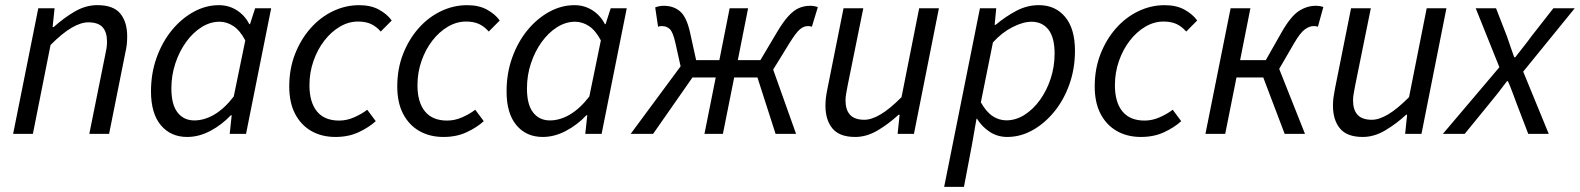

<svg xmlns="http://www.w3.org/2000/svg" viewBox="-20 -518 6114 743"><path d="M30.8 0 128.2 -486.1H191.2L183.6 -413.2H187.6Q227.1 -448.9 269.5 -473.5Q311.9 -498.1 356.7 -498.1Q418.7 -498.1 445.4 -465.6Q472.2 -433.1 472.2 -376.9Q472.2 -359.7 470.5 -344.8Q468.8 -329.9 464.2 -310L402.2 0H325.6L386.1 -300.1Q390.4 -319.8 392.3 -331.9Q394.1 -344 394.1 -356.8Q394.1 -394.2 376.8 -412.9Q359.5 -431.6 321.8 -431.6Q293.2 -431.6 257.4 -410.8Q221.6 -390.1 175.6 -344L107.3 0Z M704.3 12Q640.6 12 602.4 -33.5Q564.3 -79.1 564.3 -164.3Q564.3 -234.5 586.1 -295.1Q607.9 -355.7 645.1 -401.1Q682.3 -446.4 729.4 -472.2Q776.5 -498 826.7 -498Q865.8 -498 896.7 -478.1Q927.6 -458.3 944.7 -424.7H947.5L967.3 -486H1029.4L932.1 0H868.9L876.6 -71.9H873.2Q838.1 -34.7 793.9 -11.4Q749.7 12 704.3 12ZM732 -52Q771 -52 809.9 -75Q848.8 -98 884.6 -144.7L929.2 -361.6Q908.6 -400.5 883.1 -417.2Q857.6 -433.9 829.6 -433.9Q793.2 -433.9 759.7 -412.7Q726.1 -391.5 700 -355.2Q673.8 -318.8 658.5 -272.5Q643.2 -226.3 643.2 -175.8Q643.2 -113.3 667.1 -82.7Q691.1 -52 732 -52Z M1278.1 12Q1225.3 12 1185 -10.9Q1144.8 -33.8 1122 -77.4Q1099.3 -120.9 1099.3 -183.4Q1099.3 -251.3 1121.6 -308.5Q1143.9 -365.7 1181.6 -408.4Q1219.3 -451.1 1268.2 -474.6Q1317.1 -498 1369.8 -498Q1414.9 -498 1446.2 -480.9Q1477.6 -463.9 1495.9 -438.7L1453.4 -395.9Q1436.3 -415.6 1415.7 -425.1Q1395.2 -434.6 1365.4 -434.6Q1328.9 -434.6 1295.3 -414.8Q1261.8 -395.1 1235.3 -361Q1208.8 -326.9 1193.2 -282.3Q1177.5 -237.8 1177.5 -188.1Q1177.5 -122.7 1206.4 -87.1Q1235.3 -51.4 1292.4 -51.4Q1322.5 -51.4 1351.6 -64.5Q1380.8 -77.5 1401.1 -93.4L1434.1 -49.1Q1407.7 -25 1368.2 -6.5Q1328.8 12 1278.1 12Z M1696.1 12Q1643.3 12 1603 -10.9Q1562.8 -33.8 1540 -77.4Q1517.3 -120.9 1517.3 -183.4Q1517.3 -251.3 1539.6 -308.5Q1561.9 -365.7 1599.6 -408.4Q1637.3 -451.1 1686.2 -474.6Q1735.1 -498 1787.8 -498Q1832.9 -498 1864.2 -480.9Q1895.6 -463.9 1913.9 -438.7L1871.4 -395.9Q1854.3 -415.6 1833.7 -425.1Q1813.2 -434.6 1783.4 -434.6Q1746.9 -434.6 1713.3 -414.8Q1679.8 -395.1 1653.3 -361Q1626.8 -326.9 1611.2 -282.3Q1595.5 -237.8 1595.5 -188.1Q1595.5 -122.7 1624.4 -87.1Q1653.3 -51.4 1710.4 -51.4Q1740.5 -51.4 1769.6 -64.5Q1798.8 -77.5 1819.1 -93.4L1852.1 -49.1Q1825.7 -25 1786.2 -6.5Q1746.8 12 1696.1 12Z M2080.3 12Q2016.6 12 1978.4 -33.5Q1940.3 -79.1 1940.3 -164.3Q1940.3 -234.5 1962.1 -295.1Q1983.9 -355.7 2021.1 -401.1Q2058.3 -446.4 2105.4 -472.2Q2152.5 -498 2202.7 -498Q2241.8 -498 2272.7 -478.1Q2303.6 -458.3 2320.7 -424.7H2323.5L2343.3 -486H2405.4L2308.1 0H2244.9L2252.6 -71.9H2249.2Q2214.1 -34.7 2169.9 -11.4Q2125.7 12 2080.3 12ZM2108 -52Q2147 -52 2185.9 -75Q2224.8 -98 2260.6 -144.7L2305.2 -361.6Q2284.6 -400.5 2259.1 -417.2Q2233.6 -433.9 2205.6 -433.9Q2169.2 -433.9 2135.7 -412.7Q2102.1 -391.5 2076 -355.2Q2049.8 -318.8 2034.5 -272.5Q2019.2 -226.3 2019.2 -175.8Q2019.2 -113.3 2043.1 -82.7Q2067.1 -52 2108 -52Z M2420.6 0 2613.8 -261.4 2593.7 -351.5Q2584.4 -393.3 2572.3 -405.1Q2560.1 -417 2542.3 -417Q2537.2 -417 2534.1 -416.6Q2531 -416.3 2526.6 -414.3L2515.5 -489.4Q2531.7 -495.6 2548.6 -495.6Q2585.7 -495.6 2611 -474.6Q2636.4 -453.7 2649.9 -394.1L2673.9 -285.3H2763.8L2803.6 -486.1H2875L2835.2 -285.3H2922.6L2987.2 -394.1Q3010.9 -434 3031.3 -456Q3051.7 -478.1 3071.7 -486.8Q3091.7 -495.6 3115.2 -495.6Q3124.2 -495.6 3132.3 -494Q3140.3 -492.5 3144.8 -490.1L3121.7 -414.3Q3117 -416.3 3113.6 -416.6Q3110.2 -417 3106.1 -417Q3090.3 -417 3075.4 -404.5Q3060.5 -391.9 3035.3 -351.5L2972 -248.7L3060.6 0H2981.3L2911.2 -218.1H2821.1L2777.5 0H2706.1L2749.7 -218.1H2659.6L2507.4 0Z M3289.6 12Q3228.6 12 3201.5 -20.8Q3174.3 -53.6 3174.3 -108.9Q3174.3 -126.3 3176.3 -141.2Q3178.3 -156.2 3182.3 -176L3244.3 -486H3320.8L3260 -186.1Q3256.6 -167.2 3254.3 -154.6Q3252 -142 3252 -129.5Q3252 -92.7 3269.7 -73.6Q3287.3 -54.5 3324.9 -54.5Q3352.9 -54.5 3388.4 -75.7Q3423.9 -96.9 3468.7 -142.1L3537 -486H3613.4L3516.8 0H3453.6L3461.3 -73.9H3457.3Q3419 -38.5 3376.3 -13.3Q3333.6 12 3289.6 12Z M3633.7 205.1 3772.2 -486.1H3835.2L3829.1 -422H3833.1Q3869.9 -453.2 3912.2 -475.7Q3954.4 -498.1 3999.9 -498.1Q4064 -498.1 4101.9 -452.5Q4139.9 -406.9 4139.9 -321.7Q4139.9 -251.9 4118.2 -191.2Q4096.5 -130.5 4059 -84.9Q4021.5 -39.4 3975 -13.7Q3928.4 12 3877.7 12Q3840.2 12 3809.9 -7.9Q3779.7 -27.7 3760.9 -58.4H3758.9L3740.6 45.7L3710.3 205.1ZM3874.5 -52.3Q3911 -52.3 3944.6 -73.5Q3978.2 -94.8 4004.3 -130.9Q4030.4 -166.9 4045.8 -213.6Q4061.1 -260.3 4061.1 -310.5Q4061.1 -372.9 4037.2 -403.4Q4013.3 -433.8 3972.1 -433.8Q3938.6 -433.8 3897.7 -412.8Q3856.8 -391.9 3822.4 -353.8L3775.7 -121.9Q3797 -84.5 3821.6 -68.4Q3846.2 -52.3 3874.5 -52.3Z M4395.1 12Q4342.3 12 4302 -10.9Q4261.8 -33.8 4239 -77.4Q4216.3 -120.9 4216.3 -183.4Q4216.3 -251.3 4238.6 -308.5Q4260.9 -365.7 4298.6 -408.4Q4336.3 -451.1 4385.2 -474.6Q4434.1 -498 4486.8 -498Q4531.9 -498 4563.2 -480.9Q4594.6 -463.9 4612.9 -438.7L4570.4 -395.9Q4553.3 -415.6 4532.7 -425.1Q4512.2 -434.6 4482.4 -434.6Q4445.9 -434.6 4412.3 -414.8Q4378.8 -395.1 4352.3 -361Q4325.8 -326.9 4310.2 -282.3Q4294.5 -237.8 4294.5 -188.1Q4294.5 -122.7 4323.4 -87.1Q4352.3 -51.4 4409.4 -51.4Q4439.5 -51.4 4468.6 -64.5Q4497.8 -77.5 4518.1 -93.4L4551.1 -49.1Q4524.7 -25 4485.2 -6.5Q4445.8 12 4395.1 12Z M4644.8 0 4742.2 -486.1H4818.8L4779 -285.3H4878.4L4940.1 -394.1Q4975.8 -456.1 5007 -475.8Q5038.1 -495.6 5071.6 -495.6Q5088.3 -495.6 5101.1 -490.8L5079.9 -414.3Q5075.9 -416.3 5072.1 -416.6Q5068.4 -417 5062.9 -417Q5047.1 -417 5029.3 -404.1Q5011.5 -391.3 4987.6 -350.2L4930.2 -251.3L5030 0H4951.4L4868.6 -218.1H4764.9L4721.3 0Z M5253.6 12Q5192.6 12 5165.5 -20.8Q5138.3 -53.6 5138.3 -108.9Q5138.3 -126.3 5140.3 -141.2Q5142.3 -156.2 5146.3 -176L5208.3 -486H5284.8L5224 -186.1Q5220.6 -167.2 5218.3 -154.6Q5216 -142 5216 -129.5Q5216 -92.7 5233.7 -73.6Q5251.3 -54.5 5288.9 -54.5Q5316.9 -54.5 5352.4 -75.7Q5387.9 -96.9 5432.7 -142.1L5501 -486H5577.4L5480.8 0H5417.6L5425.3 -73.9H5421.3Q5383 -38.5 5340.3 -13.3Q5297.6 12 5253.6 12Z M5563.7 0 5782.3 -257.9 5690.7 -486.1H5769.3L5811.4 -377.8Q5818.9 -356.1 5825.5 -336.7Q5832.2 -317.3 5839.7 -296.3H5843.7Q5859.1 -316.7 5875.3 -336.7Q5891.4 -356.8 5906.5 -377.8L5991.3 -486.1H6074L5874.5 -240.8L5973.3 0H5894L5850.3 -113.9Q5842 -136.2 5833.5 -159.1Q5825 -182.1 5815.5 -203.7H5811.5Q5795.7 -182.1 5778.6 -160.3Q5761.4 -138.4 5742.1 -115.2L5648.1 0Z"/></svg>

Font: Source Sans 3
Style: Italic
Weight: 200
Italic angle: -11°
Designer: Paul D. Hunt
Foundry: Adobe
Version: Version 3.046;hotconv 1.0.118;makeotfexe 2.5.65603